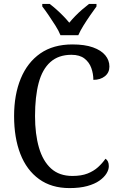

<svg xmlns="http://www.w3.org/2000/svg" viewBox="-20 -951 611 981"><path d="M335 10Q243 10 179.5 -36Q116 -82 84 -164.5Q52 -247 52 -358Q52 -467 86 -549.5Q120 -632 186 -678Q252 -724 350 -724Q413 -724 455 -709Q497 -694 518 -668.5Q539 -643 539 -611Q539 -580 516 -561.5Q493 -543 457 -543Q457 -574 446.5 -603.5Q436 -633 411.5 -652Q387 -671 345 -671Q279 -671 237.5 -634Q196 -597 177.5 -527Q159 -457 159 -358Q159 -266 179 -197Q199 -128 241 -90Q283 -52 350 -52Q396 -52 427.5 -64.5Q459 -77 481 -97Q503 -117 519 -140Q527 -135 531.5 -125.5Q536 -116 536 -102Q536 -84 524 -64.5Q512 -45 488 -28Q464 -11 426 -0.5Q388 10 335 10ZM289 -771Q280 -794 263 -820.5Q246 -847 228.5 -873Q211 -899 196 -918V-931H234Q251 -918 269 -902Q287 -886 303.5 -869Q320 -852 334 -835Q348 -852 364.5 -869Q381 -886 399.5 -902Q418 -918 435 -931H473V-918Q459 -899 441 -873Q423 -847 406.5 -820.5Q390 -794 380 -771Z"/></svg>

Font: Noto Serif SemiCondensed
Style: Regular
Weight: 400
Width: 4
Designer: Monotype Design Team
Foundry: Monotype Imaging Inc.
Version: Version 2.013